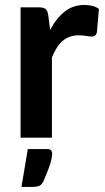

<svg xmlns="http://www.w3.org/2000/svg" viewBox="-20 -542 413 756"><path d="M177.5 -424Q201.5 -470 234.5 -496.2Q267.5 -522.5 312.5 -522.5Q348 -522.5 369.5 -507L361.5 -414.5Q359 -405.5 354.2 -401.8Q349.5 -398 341.5 -398Q334 -398 319.2 -400.5Q304.5 -403 290.5 -403Q270 -403 254 -397Q238 -391 225.2 -379.8Q212.5 -368.5 202.8 -352.5Q193 -336.5 184.5 -316V0H61V-513H133.5Q152.5 -513 160 -506.2Q167.5 -499.5 170 -482ZM165 45Q179 45 182.2 51.2Q185.5 57.5 185.5 63.5Q185.5 68 184.2 76Q183 84 179.5 96.8Q176 109.5 169 128Q162 146.5 151 172Q144 186 134 190Q124 194 108 194H64.5L89.5 45Z"/></svg>

Font: LatoLatin
Style: Bold
Weight: 700
Designer: Lukasz Dziedzic with Adam Twardoch and Botio Nikoltchev
Foundry: tyPoland Lukasz Dziedzic
Version: Version 2.015; 2015-08-06; http://www.latofonts.com/